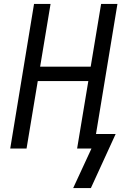

<svg xmlns="http://www.w3.org/2000/svg" viewBox="-20 -755 640 976"><path d="M352 201 445 0H372L429 -343H172L115 0H32L153 -735H237L184 -416H441L494 -735H577L468 -74H568L442 201Z"/></svg>

Font: Iosevka SS04 Extended
Style: Italic
Weight: 400
Width: 7
Italic angle: -9°
Monospace: yes
Designer: Belleve Invis
Foundry: Belleve Invis
Version: Version 19.0.0; ttfautohint (v1.8.4)